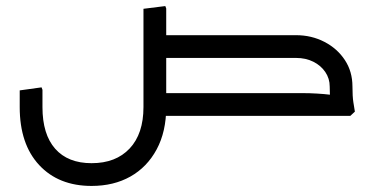

<svg xmlns="http://www.w3.org/2000/svg" viewBox="-20 -382 1245 633"><path d="M453 0V-353L525 -362L528 -354V0ZM498 -191V-266H879V-191ZM498 0V-75H879V0ZM282 231Q173 231 109 162Q45 93 45 -29H120Q120 61 162 108.5Q204 156 282 156Q362 156 407.5 107.5Q453 59 453 -29H528Q528 52 496.5 110.5Q465 169 410 200Q355 231 282 231ZM45 -29V-84L117 -94L120 -86V-29ZM453 -29V-353L525 -362L528 -354V-29ZM1067 -97Q1067 -123 1052.5 -144.5Q1038 -166 1013 -178.5Q988 -191 956 -191H806V-202L814 -266H956Q1007 -266 1049.5 -244Q1092 -222 1117 -184Q1142 -146 1142 -97ZM691 0 688 -6 725 -75H843V0ZM725 0V-75H976Q1001 -75 1025.5 -73.5Q1050 -72 1066 -70Q1082 -68 1082 -68V0ZM774 -191 771 -197 808 -266H926V-191ZM1076 0Q1074 -13 1070.5 -36Q1067 -59 1067 -97H1142Q1142 -64 1145 -45Q1148 -26 1150 -14L1135 0Z"/></svg>

Font: Fustat
Style: Regular
Weight: 400
Designer: Mohamed Gaber, Khaled Hosny, Laura Garcia Mut
Foundry: Kief Type Foundry, Alif Type Foundry, Hard Type Foundry
Version: Version 1.007